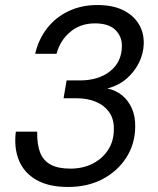

<svg xmlns="http://www.w3.org/2000/svg" viewBox="-20 -732 628 764"><path d="M251 12Q174 12 125 -16Q76 -44 55.5 -93.5Q35 -143 43 -208H128Q127 -158 139.5 -125.5Q152 -93 181.5 -77Q211 -61 260 -61Q310 -61 349 -81Q388 -101 410.5 -136Q433 -171 433 -217Q434 -258 414.5 -285.5Q395 -313 361.5 -327Q328 -341 285 -341H233L245 -412H298Q372 -412 418 -448.5Q464 -485 465 -547Q466 -586 439.5 -612.5Q413 -639 358 -639Q300 -639 259.5 -605Q219 -571 205 -518H120Q133 -575 167 -619Q201 -663 252.5 -687.5Q304 -712 367 -712Q428 -712 469 -692Q510 -672 531.5 -637.5Q553 -603 552 -558Q551 -519 533 -482.5Q515 -446 483 -418.5Q451 -391 407 -380Q441 -373 466 -352.5Q491 -332 505 -300Q519 -268 518 -226Q517 -158 482 -104Q447 -50 387.5 -19Q328 12 251 12Z"/></svg>

Font: DM Sans 20pt
Style: Italic
Weight: 400
Italic angle: -10°
Version: Version 4.004;gftools[0.9.30]